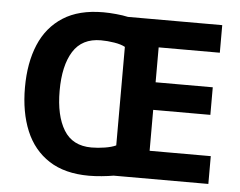

<svg xmlns="http://www.w3.org/2000/svg" viewBox="-52 -788 1077 860"><g transform="rotate(5 486.5 -357.5)"><path d="M379 -725Q405 -725 436.5 -722Q468 -719 490 -714H914V-590H639V-433H896V-309H639V-125H914V0H488Q466 4 435 7Q404 10 378 10Q269 10 198 -36Q127 -82 92.5 -165Q58 -248 58 -359Q58 -470 92.5 -552Q127 -634 198 -679.5Q269 -725 379 -725ZM379 -599Q294 -599 254 -535Q214 -471 214 -358Q214 -246 253.5 -181.5Q293 -117 378 -117Q407 -117 438 -122Q469 -127 488 -136V-579Q470 -589 439 -594Q408 -599 379 -599Z"/></g></svg>

Font: Noto Sans Bassa Vah
Style: Regular
Weight: 400
Designer: Monotype Design Team
Foundry: Monotype Imaging Inc.
Version: Version 2.002